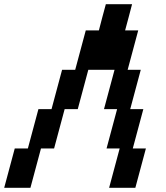

<svg xmlns="http://www.w3.org/2000/svg" viewBox="-20 -895 790 915"><path d="M500 0H625L675.3 -187.5H612.8L663.1 -375H600.6L650.9 -562.5H588.4L638.7 -750H576.2Q582 -771 593 -812.5Q604 -854 609.4 -875H484.4Q478.5 -854 467.5 -812.5Q456.5 -771 451.2 -750H388.7L338.4 -562.5H275.9L225.6 -375H163.1L112.8 -187.5H50.3L0 0H125L175.3 -187.5H237.8L288.1 -375H350.6L400.9 -562.5H525.9L475.6 -375H538.1L487.8 -187.5H550.3Z"/></svg>

Font: Faithful 32x
Style: Oblique
Weight: 400
Foundry: Faithful Resource Pack
Version: Version 1.0; January 27, 2023